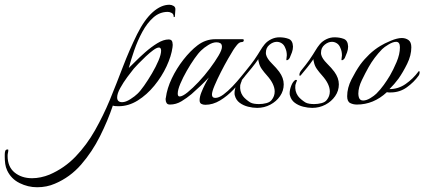

<svg xmlns="http://www.w3.org/2000/svg" viewBox="-439 -438 1786 808"><path d="M-283 350Q-321 350 -356.5 332.5Q-392 315 -409 279Q-415 266 -417 251.5Q-419 237 -419 223V212Q-419 204 -417 197.5Q-415 191 -407 191Q-404 191 -404 193Q-404 199 -405.5 205Q-407 211 -407 218Q-407 264 -377.5 288Q-348 312 -304 312Q-286 312 -267 308Q-248 304 -231 297Q-168 270 -121 221Q-74 172 -39 110Q-4 48 23 -17Q52 -88 78.5 -157.5Q105 -227 138 -294Q169 -356 204 -387Q239 -418 274 -418Q283 -418 291.5 -413Q300 -408 299 -397L297 -369Q297 -366 293 -366Q293 -366 292.5 -366Q292 -366 292 -367Q292 -379 283.5 -383.5Q275 -388 267 -388Q233 -388 206.5 -364.5Q180 -341 160 -304Q140 -267 126 -226.5Q112 -186 103 -152Q110 -158 128.5 -177Q147 -196 172 -218Q197 -240 223 -256Q249 -272 271 -272Q284 -272 286.5 -260.5Q289 -249 287 -239Q282 -202 262 -159Q242 -116 210.5 -77.5Q179 -39 140.5 -15Q102 9 60 9Q55 9 46.5 8.5Q38 8 36 6Q15 69 -18 135Q-51 201 -97.5 254.5Q-144 308 -208 335Q-242 350 -283 350ZM75 -8Q90 -8 109.5 -20.5Q129 -33 139 -43Q151 -54 167.5 -77.5Q184 -101 200.5 -129Q217 -157 228 -183Q239 -209 239 -225Q239 -230 237 -234Q235 -238 230 -238Q221 -238 206 -227Q191 -216 174.5 -200.5Q158 -185 144 -170.5Q130 -156 124 -149Q114 -137 97 -114Q80 -91 67 -67.5Q54 -44 54 -28Q54 -8 75 -8Z M425 3Q415 3 408 -1Q401 -5 401 -16Q401 -30 408 -48Q415 -66 424 -83.5Q433 -101 440 -112Q405 -75 367 -42Q348 -26 325 -12Q302 2 276 2Q266 2 262 -4.5Q258 -11 258 -20Q258 -25 259 -27Q264 -66 284 -108Q304 -150 333 -187Q362 -224 392 -247Q426 -273 467 -273H582Q587 -273 587 -269Q587 -261 578 -261Q568 -261 558 -248.5Q548 -236 543 -228Q536 -217 521 -191Q506 -165 490.5 -134.5Q475 -104 464 -78Q453 -52 453 -40Q453 -26 467 -26Q482 -26 501 -40Q520 -54 539.5 -74.5Q559 -95 575.5 -115.5Q592 -136 602 -148Q608 -142 601.5 -131.5Q595 -121 590 -115Q570 -89 544 -61.5Q518 -34 487.5 -15.5Q457 3 425 3ZM317 -32Q329 -32 350.5 -49.5Q372 -67 397 -93.5Q422 -120 444 -149.5Q466 -179 480.5 -203.5Q495 -228 495 -241Q495 -252 488.5 -256Q482 -260 472 -260Q456 -260 437.5 -248.5Q419 -237 408 -226Q396 -215 379.5 -191.5Q363 -168 347 -140Q331 -112 320 -86Q309 -60 309 -44Q309 -32 317 -32Z M643 16Q625 16 605 11Q585 6 569.5 -5.5Q554 -17 549 -37Q548 -40 548 -46Q548 -60 554.5 -77Q561 -94 571 -101Q575 -103 577.5 -101Q580 -99 578 -97Q577 -94 575 -89.5Q573 -85 572 -80Q569 -54 583 -34Q589 -26 597.5 -19Q606 -12 614 -7Q621 -3 631 -1.5Q641 0 651 0Q667 0 682 -4Q697 -8 704 -17Q717 -33 717 -53Q717 -68 709 -85Q701 -102 684 -121Q673 -133 663 -147Q653 -161 650 -177Q649 -180 648.5 -183Q648 -186 648 -189Q635 -170 621.5 -153.5Q608 -137 598 -125Q594 -119 591 -119Q589 -119 589 -123Q589 -132 597 -142Q605 -151 615 -164.5Q625 -178 631 -186Q648 -211 656.5 -225.5Q665 -240 675 -252Q686 -265 702.5 -273Q719 -281 737 -281Q758 -281 775.5 -274.5Q793 -268 794 -242Q794 -230 789.5 -217.5Q785 -205 780 -194Q777 -188 771.5 -185.5Q766 -183 766 -187Q766 -191 767 -196Q768 -201 768 -205Q768 -222 762 -235Q757 -249 747 -255.5Q737 -262 726 -262Q710 -262 695 -249.5Q680 -237 680 -217Q680 -215 680 -212Q680 -209 681 -207Q685 -191 705 -171Q725 -151 736 -136Q755 -110 755 -83Q755 -56 739.5 -33.5Q724 -11 698.5 2.5Q673 16 643 16Z M875 16Q857 16 837 11Q817 6 801.5 -5.5Q786 -17 781 -37Q780 -40 780 -46Q780 -60 786.5 -77Q793 -94 803 -101Q807 -103 809.5 -101Q812 -99 810 -97Q809 -94 807 -89.5Q805 -85 804 -80Q801 -54 815 -34Q821 -26 829.5 -19Q838 -12 846 -7Q853 -3 863 -1.5Q873 0 883 0Q899 0 914 -4Q929 -8 936 -17Q949 -33 949 -53Q949 -68 941 -85Q933 -102 916 -121Q905 -133 895 -147Q885 -161 882 -177Q881 -180 880.5 -183Q880 -186 880 -189Q867 -170 853.5 -153.5Q840 -137 830 -125Q826 -119 823 -119Q821 -119 821 -123Q821 -132 829 -142Q837 -151 847 -164.5Q857 -178 863 -186Q880 -211 888.5 -225.5Q897 -240 907 -252Q918 -265 934.5 -273Q951 -281 969 -281Q990 -281 1007.5 -274.5Q1025 -268 1026 -242Q1026 -230 1021.5 -217.5Q1017 -205 1012 -194Q1009 -188 1003.5 -185.5Q998 -183 998 -187Q998 -191 999 -196Q1000 -201 1000 -205Q1000 -222 994 -235Q989 -249 979 -255.5Q969 -262 958 -262Q942 -262 927 -249.5Q912 -237 912 -217Q912 -215 912 -212Q912 -209 913 -207Q917 -191 937 -171Q957 -151 968 -136Q987 -110 987 -83Q987 -56 971.5 -33.5Q956 -11 930.5 2.5Q905 16 875 16Z M1063 2Q1047 2 1034.5 -4.5Q1022 -11 1022 -33Q1022 -68 1040 -103.5Q1058 -139 1077 -166Q1094 -189 1115.5 -209.5Q1137 -230 1162 -245Q1178 -255 1205.5 -266.5Q1233 -278 1252 -278Q1268 -278 1280 -269.5Q1292 -261 1292 -239Q1292 -205 1274.5 -169.5Q1257 -134 1238 -107Q1229 -95 1220 -84.5Q1211 -74 1200 -63Q1237 -63 1268 -84.5Q1299 -106 1322 -137L1324 -139Q1327 -139 1327 -133Q1327 -126 1323 -120Q1303 -92 1273 -70.5Q1243 -49 1205 -49Q1201 -49 1197 -49Q1193 -49 1189 -50Q1133 2 1063 2ZM1089 -15Q1103 -15 1119.5 -25Q1136 -35 1145 -44Q1162 -61 1176 -80.5Q1190 -100 1202 -120Q1216 -144 1230 -177Q1244 -210 1244 -239Q1244 -262 1228 -262Q1215 -262 1196.5 -251Q1178 -240 1169 -231Q1135 -196 1112 -155Q1099 -132 1084 -101Q1069 -70 1069 -44Q1069 -40 1069.5 -36.5Q1070 -33 1071 -29Q1075 -15 1089 -15Z"/></svg>

Font: Italianno
Style: Regular
Weight: 400
Designer: Robert E. Leuschke
Foundry: Robert E. Leuschke
Version: Version 1.100; ttfautohint (v1.8.3)